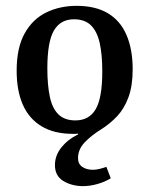

<svg xmlns="http://www.w3.org/2000/svg" viewBox="-20 -448 511 657"><path d="M327 -6Q293 15 270 39Q247 63 247 93Q247 113 261.5 123Q276 133 298 133Q308 133 320.5 130Q333 127 344 123L359 162Q340 174 314 181.5Q288 189 262 189Q223 188 195.5 170.5Q168 153 168 117Q168 84 190 56.5Q212 29 247 12V9Q243 10 238 10Q233 10 229 10Q165 10 122 -16Q79 -42 58 -90Q37 -138 37 -206Q37 -285 64.5 -334Q92 -383 138.5 -405.5Q185 -428 242 -428Q307 -428 349.5 -402.5Q392 -377 413 -328Q434 -279 434 -211Q434 -154 419.5 -115Q405 -76 381 -50.5Q357 -25 327 -6ZM233 -382Q187 -382 164.5 -343.5Q142 -305 142 -214Q142 -157 150.5 -117Q159 -77 180 -56.5Q201 -36 238 -36Q285 -36 307.5 -74.5Q330 -113 330 -203Q330 -262 321 -301.5Q312 -341 291 -361.5Q270 -382 233 -382Z"/></svg>

Font: Rasa Medium
Style: Regular
Weight: 500
Designer: Anna Giedrys (Yrsa+Rasa design), David Brezina (Yrsa art-direction, Rasa art-direction, design)
Foundry: Rosetta Type Foundry
Version: Version 2.004